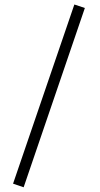

<svg xmlns="http://www.w3.org/2000/svg" viewBox="-20 -708 435 832"><path d="M302.2 -688.5 347.7 -673.3 82.5 103.5 36.6 87.9Z"/></svg>

Font: Vazirmatn RD UI ExtraLight
Style: Regular
Weight: 200
Designer: Saber Rastikerdar
Foundry: Saber Rastikerdar
Version: Version 33.003